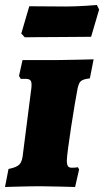

<svg xmlns="http://www.w3.org/2000/svg" viewBox="-33 -744 416 767"><path d="M363 -706 354 -724C354 -724 282 -718 233 -718C176 -718 84 -719 84 -719L52 -610L66 -595C66 -595 138 -596 195 -596L331 -597ZM277 -391C284 -420 289 -426 326 -431L341 -507C341 -507 227 -504 193 -504H57L43 -441C45 -437 47 -433 50 -429H68C86 -429 93 -424 93 -406C93 -401 93 -396 92 -390L59 -132C55 -89 45 -78 1 -69L-13 3C-13 3 75 0 128 0C162 0 267 3 267 3L283 -67L278 -76C278 -76 270 -74 254 -74C240 -74 234 -80 234 -103C234 -134 265 -330 277 -391Z"/></svg>

Font: Alegreya SC Black
Style: Italic
Weight: 900
Italic angle: -7°
Designer: Juan Pablo del Peral
Foundry: Huerta Tipografica
Version: Version 2.007;PS 002.007;hotconv 1.0.88;makeotf.lib2.5.64775